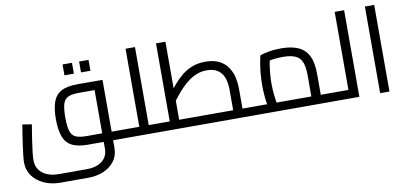

<svg xmlns="http://www.w3.org/2000/svg" viewBox="-84 -1008 3339 1565"><g transform="rotate(-10 1585.0 -225.5)"><path d="M787 0V-71H895V0ZM303 266Q230 266 170 239Q110 212 75 164Q40 116 40 53Q40 32 44 -4.5Q48 -41 54 -84.5Q60 -128 67 -173Q74 -218 80 -255L157 -243Q146 -175 137 -117.5Q128 -60 123.5 -18Q119 24 119 47Q119 94 142 127Q165 160 206.5 177.5Q248 195 303 195H535Q590 195 628.5 178Q667 161 688 130.5Q709 100 709 58V-463L750 -429H580Q522 -429 490.5 -415Q459 -401 447 -362.5Q435 -324 435 -250Q435 -176 447 -137.5Q459 -99 490.5 -85Q522 -71 580 -71H709V0H580Q492 0 444 -26.5Q396 -53 376.5 -108.5Q357 -164 357 -250Q357 -336 376.5 -391.5Q396 -447 444 -473.5Q492 -500 580 -500H787V58Q787 127 751.5 173.5Q716 220 658.5 243Q601 266 535 266ZM895 0V-71Q901 -71 905 -68.5Q909 -66 911 -61.5Q913 -57 914 -50.5Q915 -44 915 -36Q915 -28 914 -21Q913 -14 911 -9.5Q909 -5 905 -2.5Q901 0 895 0ZM488 -590V-680H566V-590ZM625 -590V-680H703V-590Z M1094 0V-71H1202V0ZM1016 0V-717H1094V0ZM895 0V-71H1016V0ZM895 0Q889 0 885 -2.5Q881 -5 879 -9.5Q877 -14 876 -21Q875 -28 875 -36Q875 -47 876.5 -54.5Q878 -62 882.5 -66.5Q887 -71 895 -71ZM1202 0V-71Q1208 -71 1212 -68.5Q1216 -66 1218 -61.5Q1220 -57 1221 -50.5Q1222 -44 1222 -36Q1222 -28 1221 -21Q1220 -14 1218 -9.5Q1216 -5 1212 -2.5Q1208 0 1202 0Z M1843 0V-71H1951V0ZM1202 0V-71H1865L1793 -6V-241Q1793 -304 1775.5 -345.5Q1758 -387 1723.5 -408Q1689 -429 1637 -429Q1593 -429 1555.5 -414.5Q1518 -400 1486 -376.5Q1454 -353 1426.5 -324.5Q1399 -296 1376 -267Q1353 -238 1334 -214L1308 -285Q1339 -324 1371 -362Q1403 -400 1441 -431Q1479 -462 1527 -481Q1575 -500 1637 -500Q1708 -500 1753.5 -476Q1799 -452 1824.5 -412.5Q1850 -373 1860 -328Q1870 -283 1870 -241V0ZM1268 -71V-717H1346V-71ZM1202 0Q1196 0 1192 -2.5Q1188 -5 1186 -9.5Q1184 -14 1183 -21Q1182 -28 1182 -36Q1182 -47 1183.5 -54.5Q1185 -62 1189.5 -66.5Q1194 -71 1202 -71ZM1951 0V-71Q1957 -71 1961 -68.5Q1965 -66 1967 -61.5Q1969 -57 1970 -50.5Q1971 -44 1971 -36Q1971 -28 1970 -21Q1969 -14 1967 -9.5Q1965 -5 1961 -2.5Q1957 0 1951 0Z M2518 0V-71H2626V0ZM1951 0V-71H2498L2440 -30V-245Q2440 -315 2424 -355Q2408 -395 2369.5 -412Q2331 -429 2265 -429Q2223 -429 2181.5 -423Q2140 -417 2117 -407L2164 -455Q2158 -431 2152 -394.5Q2146 -358 2142 -316Q2138 -274 2138 -232Q2138 -189 2142 -148Q2146 -107 2151 -77Q2156 -47 2159 -35L2085 -14Q2081 -27 2075.5 -59Q2070 -91 2065.5 -136Q2061 -181 2061 -232Q2061 -281 2065.5 -327.5Q2070 -374 2076.5 -412Q2083 -450 2089 -473Q2111 -482 2159 -491Q2207 -500 2265 -500Q2349 -500 2405.5 -475Q2462 -450 2490 -394.5Q2518 -339 2518 -245V0ZM1951 0Q1945 0 1941 -2.5Q1937 -5 1935 -9.5Q1933 -14 1932 -21Q1931 -28 1931 -36Q1931 -47 1932.5 -54.5Q1934 -62 1938.5 -66.5Q1943 -71 1951 -71ZM2626 0V-71Q2632 -71 2636 -68.5Q2640 -66 2642 -61.5Q2644 -57 2645 -50.5Q2646 -44 2646 -36Q2646 -28 2645 -21Q2644 -14 2642 -9.5Q2640 -5 2636 -2.5Q2632 0 2626 0Z M2747 0V-717H2825V0ZM2626 0V-71H2747V0ZM2626 0Q2620 0 2616 -2.5Q2612 -5 2610 -9.5Q2608 -14 2607 -21Q2606 -28 2606 -36Q2606 -47 2607.5 -54.5Q2609 -62 2613.5 -66.5Q2618 -71 2626 -71Z M2997 0V-717H3074V0Z"/></g></svg>

Font: Cairo Play
Style: Regular
Weight: 400
Designer: Mohamed Gaber, Accademia di Belle Arti di Urbino
Foundry: Kief Type Foundry, Accademia di Belle Arti di Urbino
Version: Version 3.119